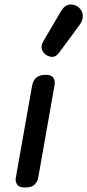

<svg xmlns="http://www.w3.org/2000/svg" viewBox="-20 -833 388 853"><path d="M91.5 0Q64.5 0 56 -13.2Q47.5 -26.5 50 -42L123 -454.5Q125 -465 131 -475.8Q137 -486.5 149.8 -493.5Q162.5 -500.5 183.5 -500.5Q207.5 -500.5 216.8 -488.2Q226 -476 222 -452.5L149 -39Q147.5 -28.5 135 -14.2Q122.5 0 91.5 0ZM187 -587.5Q172 -597 166.2 -613.2Q160.5 -629.5 173 -650.5L250 -781.5Q267.5 -811.5 291 -812.8Q314.5 -814 330 -800Q347 -784.5 347.8 -763.8Q348.5 -743 335.5 -725L243 -599.5Q229.5 -581.5 215.2 -580.5Q201 -579.5 187 -587.5Z"/></svg>

Font: Edu AU VIC WA NT Hand Medium
Style: Regular
Weight: 500
Version: Version 1.001